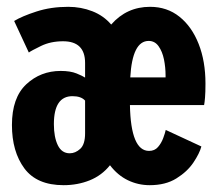

<svg xmlns="http://www.w3.org/2000/svg" viewBox="-20 -532 640 563"><path d="M166.5 11Q88 11 51.5 -38.2Q15 -87.5 15 -165.5Q15 -245.5 57 -284.8Q99 -324 158 -324Q186.5 -324 204.8 -316.5Q223 -309 229.5 -304.5V-347.5Q229.5 -411 165 -411Q128.5 -411 100.2 -397.2Q72 -383.5 64.5 -378L21.5 -470.5Q44.5 -484.5 86.8 -498.2Q129 -512 180 -512Q217.5 -512 250.8 -499Q284 -486 306 -460Q351.5 -512 420 -512Q470 -512 506.2 -483Q542.5 -454 562.5 -403.2Q582.5 -352.5 582.5 -287Q582.5 -260.5 581.2 -246Q580 -231.5 578.5 -224H361Q363.5 -89.5 417 -89.5Q433.5 -89.5 443.2 -100.8Q453 -112 458.5 -126.8Q464 -141.5 466 -151L570.5 -102.5Q565 -82 547 -55.2Q529 -28.5 497.2 -8.8Q465.5 11 419 11Q385 11 355 -3.5Q325 -18 302.5 -47.5Q278.5 -17.5 243 -3.2Q207.5 11 166.5 11ZM362 -305H465.5V-311Q465.5 -334.5 460.8 -357.8Q456 -381 445 -396.5Q434 -412 416 -412Q368 -412 362 -305ZM184.5 -82.5Q201 -82.5 215.2 -95.5Q229.5 -108.5 229.5 -141V-237Q218 -250 192.5 -250Q138 -250 138 -168Q138 -130 149.5 -106.2Q161 -82.5 184.5 -82.5Z"/></svg>

Font: Trispace Condensed SemiBold
Style: Regular
Weight: 600
Width: 3
Designer: Tyler Finck
Foundry: Etcetera Type Company
Version: Version 1.210; ttfautohint (v1.8.3)